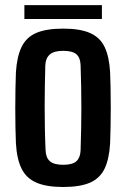

<svg xmlns="http://www.w3.org/2000/svg" viewBox="-20 -720 491 748"><path d="M226 8.5Q161 8.5 121.8 -8.5Q82.5 -25.5 64 -63Q45.5 -100.5 42 -162Q41 -187 40.2 -222.2Q39.5 -257.5 39.5 -297Q39.5 -336.5 40.2 -373.5Q41 -410.5 42 -438.5Q46 -500.5 64.5 -538Q83 -575.5 122 -592Q161 -608.5 226 -608.5Q292.5 -608.5 331.2 -591.2Q370 -574 387.8 -536.5Q405.5 -499 409 -438.5Q410 -412 410.8 -376.2Q411.5 -340.5 411.5 -301.8Q411.5 -263 410.8 -226.5Q410 -190 409 -162Q405.5 -100.5 387.5 -63Q369.5 -25.5 330.8 -8.5Q292 8.5 226 8.5ZM226 -78Q263 -78 278 -92.2Q293 -106.5 294 -134.5Q295.5 -179.5 296.2 -220.8Q297 -262 297 -301.8Q297 -341.5 296.2 -382Q295.5 -422.5 294 -466Q293 -495 277.8 -508.5Q262.5 -522 226 -522Q190 -522 173.8 -507.5Q157.5 -493 156.5 -465Q155.5 -430 154.8 -390Q154 -350 154 -307.5Q154 -265 154.8 -221.8Q155.5 -178.5 157.5 -135.5Q158.5 -106 174.2 -92Q190 -78 226 -78ZM75 -700H377V-646H75Z"/></svg>

Font: Big Shoulders Text Thin
Style: Bold
Weight: 700
Version: Version 2.002